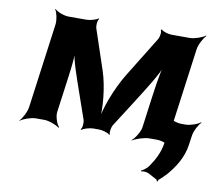

<svg xmlns="http://www.w3.org/2000/svg" viewBox="-82 -653 1103 957"><g transform="rotate(10 469.5 -174.5)"><path d="M409 -290 340 -496C337 -508 338 -535 347 -543L343 -545C336 -537 302 -528 285 -528H194C170 -528 135 -542 124 -554L122 -552C132 -539 140 -502 137 -478L79 -50C76 -26 57 11 43 24L44 26C59 14 98 0 122 0H164C188 0 226 14 240 26L244 24C231 11 218 -26 221 -50L236 -160C245 -229 260 -320 257 -371L253 -370C256 -319 288 -235 310 -170L358 -32C361 -20 360 7 351 15L356 17C363 9 396 0 412 0H443C459 0 490 9 495 17L499 15C494 7 498 -20 505 -32L595 -173C637 -240 693 -325 710 -378L706 -379C689 -326 678 -233 668 -162L653 -50C650 -26 627 11 610 24L611 26C629 14 672 0 696 0H736C760 0 795 14 806 26L809 24C799 11 790 -26 793 -50L851 -478C854 -502 874 -539 888 -552L886 -554C871 -542 832 -528 808 -528H715C699 -528 669 -537 664 -545L658 -543C665 -535 661 -508 654 -496L527 -290C480 -213 440 -106 432 -44H436C444 -106 434 -213 409 -290ZM724 173 765 195C768 196 770 202 770 205L774 204C774 201 777 195 780 193C792 183 804 171 816 158C851 117 887 64 896 -3L903 -51C906 -74 925 -110 939 -122L937 -124C923 -112 885 -99 862 -99H840C816 -99 780 -113 769 -125L767 -123C777 -110 786 -73 783 -49L775 4C767 62 744 100 719 137C711 148 692 162 683 165L685 169C694 166 714 167 724 173Z"/></g></svg>

Font: Asimov
Style: EdgeWideIt
Weight: 500
Designer: Google
Version: Version 2.000980: 2014